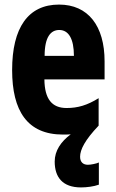

<svg xmlns="http://www.w3.org/2000/svg" viewBox="-20 -578 505 839"><path d="M330 107C330 76 351 34 411 -29V-149C361 -118 320 -106 271 -106C207 -106 175 -145 174 -231H437V-310C437 -465 365 -558 238 -558C103 -558 33 -457 33 -272C33 -94 99 10 255 10C267 10 278 10 289 9C246 41 219 81 219 128C219 196 253 241 334 241C359 241 390 237 412 229V132C402 137 377 142 364 142C344 142 330 131 330 107ZM239 -447C280 -447 303 -408 303 -334H175C175 -417 202 -447 239 -447Z"/></svg>

Font: Noto Sans Sinhala UI ExtraCondensed ExtraBold
Style: Regular
Weight: 800
Width: 2
Designer: Jelle Bosma - Monotype Design Team
Foundry: Monotype Imaging Inc.
Version: Version 2.006